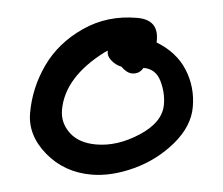

<svg xmlns="http://www.w3.org/2000/svg" viewBox="-40 -478 616 530"><g transform="rotate(5 268.0 -213.0)"><path d="M231 8Q156 8 102 -38.5Q48 -85 48 -147Q48 -217 78.5 -281.5Q109 -346 173 -390Q237 -434 320 -434Q379 -434 379 -378V-371Q436 -349 465 -303.5Q494 -258 494 -202Q494 -149 451.5 -99Q409 -49 348 -20.5Q287 8 231 8ZM237 -76Q296 -76 355 -114.5Q414 -153 414 -202Q414 -235 398.5 -266.5Q383 -298 349 -298Q339 -280 319 -280Q304 -280 288 -296Q272 -299 258.5 -311Q245 -323 247 -337L239 -332Q135 -254 135 -163Q135 -127 162 -101.5Q189 -76 237 -76Z"/></g></svg>

Font: Excalifont
Style: Regular
Weight: 400
Designer: Your Own Font Foundry (Virgil); Ján Filípek / DizajnDesign (Excalifont, modifications)
Foundry: Your Own Font Foundry (Virgil); Ján Filípek / DizajnDesign (Excalifont, modifications)
Version: Version 1.000;Glyphs 3.2 (3227)